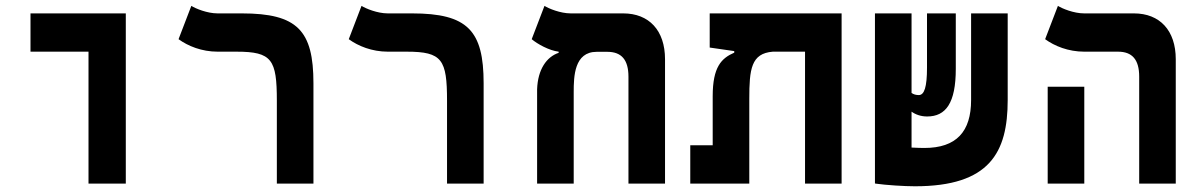

<svg xmlns="http://www.w3.org/2000/svg" viewBox="-20 -632 4142 661"><path d="M284.7 0H413.1V-585.9H85V-454.1H284.7Z M1059.1 -345.2C1059.1 -526.9 1003.9 -585.9 812.5 -585.9H729C693.4 -585.9 653.3 -602.5 638.7 -611.8L594.7 -497.1C627 -473.6 674.3 -454.1 729.5 -454.1H794.4C916.5 -454.1 933.1 -426.8 933.1 -285.2V0H1059.1Z M1645 -345.2C1645 -526.9 1589.8 -585.9 1398.4 -585.9H1314.9C1279.3 -585.9 1239.3 -602.5 1224.6 -611.8L1180.7 -497.1C1212.9 -473.6 1260.3 -454.1 1315.4 -454.1H1380.4C1502.4 -454.1 1519 -426.8 1519 -285.2V0H1645Z M2269.5 -428.2C2269.5 -527.3 2214.4 -585.9 2125.5 -585.9H1944.8C1909.2 -585.9 1869.1 -602.5 1854.5 -611.8L1810.5 -497.1C1830.1 -480.5 1870.6 -458 1903.3 -454.1V-450.2C1861.3 -436 1831.5 -392.6 1829.1 -324.7V0H1955.1V-315.4C1955.1 -368.7 1957 -453.6 2034.2 -453.6H2070.8C2119.6 -453.6 2143.6 -426.3 2143.6 -367.7V0H2269.5Z M2877.4 0V-585.9H2423.3V-468.3L2507.8 -456.1V-450.7C2463.9 -431.6 2433.6 -401.9 2433.6 -300.8V-131.8H2356.4V0H2559.6V-291.5C2559.6 -394 2565.9 -448.2 2640.6 -454.1H2751.5V0Z M3129.9 9.3C3387.2 9.3 3449.2 -106.9 3449.2 -287.6V-585.9H3323.2V-287.6C3323.2 -178.7 3272.5 -122.6 3162.1 -122.6C3153.3 -122.6 3136.7 -123 3118.2 -124V-247.6C3131.8 -237.8 3149.9 -231 3171.9 -231C3236.3 -231 3270.5 -277.3 3270.5 -395V-585.9H3171.4V-399.4C3171.4 -332 3162.1 -304.7 3143.1 -304.7C3133.3 -304.7 3125 -307.1 3118.2 -312V-585.9H2992.2V-0.5H2993.2V0C3031.2 5.4 3093.3 9.3 3129.9 9.3Z M3901.9 0H4027.8V-428.2C4027.8 -527.3 3972.7 -585.9 3883.8 -585.9H3712.4C3676.8 -585.9 3636.7 -602.5 3622.1 -611.8L3578.1 -497.1C3610.4 -473.6 3657.7 -454.1 3712.9 -454.1H3829.1C3877.9 -454.1 3901.9 -426.8 3901.9 -368.2ZM3586.9 0H3712.9V-333.5H3586.9Z"/></svg>

Font: CaskaydiaCove Nerd Font
Style: Bold
Weight: 700
Designer: Aaron Bell
Foundry: Saja Typeworks
Version: Version 2111.1;Nerd Fonts 2.3.0